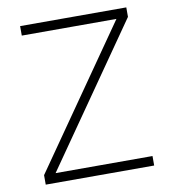

<svg xmlns="http://www.w3.org/2000/svg" viewBox="-80 -769 744 837"><g transform="rotate(-10 292.5 -350.0)"><path d="M65 -700H535V-658L106 -42H535V0H55V-42L484 -658H65Z"/></g></svg>

Font: Retni Sans Light
Style: Regular
Weight: 300
Designer: Vitaly Kuzmin
Foundry: ParaType Ltd.
Version: Version 1.00;March 2, 2019;FontCreator 11.5.0.2425 64-bit; t